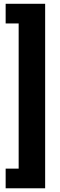

<svg xmlns="http://www.w3.org/2000/svg" viewBox="-20 -846 323 1030"><path d="M10.3 164.1V58.6H80.1V-720.2H10.3V-825.7H222.2V164.1Z"/></svg>

Font: Roboto Slab LO
Style: Bold
Weight: 700
Designer: Google
Version: Version 2.000